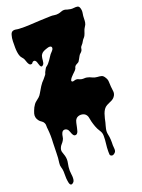

<svg xmlns="http://www.w3.org/2000/svg" viewBox="-220 -843 1068 1440"><g transform="rotate(-20 313.5 -123.0)"><path d="M180 -333Q187 -340 189 -348.5Q191 -357 196 -365Q201 -373 205 -381.5Q209 -390 217 -395Q226 -401 234 -410.5Q242 -420 249.5 -430.5Q257 -441 263.5 -451.5Q270 -462 276 -470Q282 -478 292 -487.5Q302 -497 304 -508Q305 -517 300.5 -521Q296 -525 289.5 -525.5Q283 -526 275 -524Q267 -522 262 -520Q245 -515 232 -507Q219 -499 211 -482Q208 -474 207 -465Q206 -456 205 -446Q204 -436 202 -427.5Q200 -419 194 -413Q185 -405 179.5 -407.5Q174 -410 170.5 -417.5Q167 -425 164.5 -434.5Q162 -444 160 -449Q157 -457 151 -462.5Q145 -468 136 -465Q128 -462 125 -455.5Q122 -449 112 -449Q104 -449 98.5 -456Q93 -463 89 -473Q85 -483 82 -492.5Q79 -502 75 -508Q70 -515 63.5 -522.5Q57 -530 54 -538Q48 -552 45.5 -571.5Q43 -591 43 -607Q43 -632 43.5 -658Q44 -684 51 -707Q55 -722 62.5 -727.5Q70 -733 79 -734Q88 -735 99.5 -732.5Q111 -730 123 -730Q165 -728 205.5 -730.5Q246 -733 288 -735Q308 -736 328.5 -736.5Q349 -737 370 -738Q386 -739 402 -736Q418 -733 435 -736Q447 -738 459 -743Q471 -748 484 -748Q490 -748 496 -746L508 -742Q522 -738 534 -736.5Q546 -735 561 -737Q576 -739 588 -736.5Q600 -734 605 -717Q611 -697 607 -676.5Q603 -656 603 -636Q603 -619 600.5 -604Q598 -589 587 -574Q578 -561 573.5 -545.5Q569 -530 562 -515Q557 -505 550 -498Q543 -491 538 -482Q532 -472 528.5 -466Q525 -460 517 -452Q512 -447 510 -443Q508 -439 507.5 -434.5Q507 -430 506 -425.5Q505 -421 502 -415Q496 -406 488 -399.5Q480 -393 475 -383Q470 -374 465.5 -365.5Q461 -357 455 -348Q453 -344 449.5 -342Q446 -340 443 -338Q437 -335 431 -331.5Q425 -328 420 -322Q417 -318 416 -313.5Q415 -309 413 -304Q410 -298 405 -293L395 -283Q392 -280 383 -271.5Q374 -263 366 -253.5Q358 -244 354.5 -235Q351 -226 359 -222Q364 -220 371.5 -222.5Q379 -225 384 -226Q399 -228 407.5 -223Q416 -218 430 -215Q441 -213 451 -214Q461 -215 472 -213Q492 -209 509 -200Q526 -191 546 -190Q567 -189 580.5 -185Q594 -181 605 -161Q616 -144 616 -125Q616 -106 618 -87Q619 -70 622 -51.5Q625 -33 616 -16Q610 -5 602 2Q594 9 584.5 14Q575 19 564.5 23Q554 27 544 33Q529 41 519.5 55Q510 69 504 86Q498 103 494 120.5Q490 138 487 152Q484 164 480.5 175.5Q477 187 475 198Q470 221 475 242.5Q480 264 481 286Q482 297 481.5 308.5Q481 320 481 331Q481 342 483 357Q485 372 480 382Q476 390 465 397Q454 404 445 400Q434 396 433.5 385Q433 374 433 364Q433 333 437 303Q441 273 441 242Q441 226 437 215.5Q433 205 425 193Q413 175 404.5 152Q396 129 391 109Q387 94 384.5 77.5Q382 61 371 49Q365 42 354.5 38Q344 34 332.5 34Q321 34 311 38Q301 42 295 49Q284 62 281 80Q278 98 274 113Q272 119 270.5 127.5Q269 136 266 144Q263 152 257.5 158Q252 164 244 164Q236 165 230.5 159Q225 153 221 144Q217 135 214 126Q211 117 207 111Q196 97 180.5 97Q165 97 157 114Q151 128 149.5 142.5Q148 157 140 170Q133 182 123 192.5Q113 203 108 217Q101 235 106.5 250.5Q112 266 117 283Q125 312 118.5 341.5Q112 371 112 400Q112 410 114 423Q116 436 116.5 449Q117 462 115 474Q113 486 105 493Q95 502 89 501.5Q83 501 79 495.5Q75 490 73 481Q71 472 70 464Q67 446 67.5 427Q68 408 67 389Q66 371 60.5 354.5Q55 338 58 319Q64 280 64 240.5Q64 201 66 161Q68 132 67.5 104.5Q67 77 64 49Q62 38 62.5 24Q63 10 58 1Q52 -12 40 -19Q28 -26 20 -37Q0 -63 8 -94Q11 -103 15 -114.5Q19 -126 25 -137.5Q31 -149 38.5 -159Q46 -169 54 -175Q68 -185 80 -196Q92 -207 100 -222Q112 -244 128 -269Q144 -294 162 -311Q167 -316 171 -322Q175 -328 180 -333Z"/></g></svg>

Font: Double Feature
Style: Regular
Weight: 400
Designer: David Shetterly
Foundry: David Shetterly
Version: Version 2.100 1997 initial release